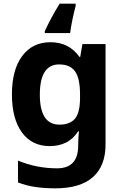

<svg xmlns="http://www.w3.org/2000/svg" viewBox="-20 -786 673 1046"><path d="M392 -753Q384 -724 375 -681Q366 -638 362 -606H224V-616Q239 -649 259.5 -687.5Q280 -726 305 -766H392ZM255 -556Q356 -556 413 -476H417L429 -546H555V1Q555 118 486 179Q417 240 282 240Q224 240 174.5 233Q125 226 78 208V89Q179 131 291 131Q406 131 406 7V-4Q406 -21 407.5 -39Q409 -57 410 -71H406Q378 -28 339 -9Q300 10 251 10Q154 10 99.5 -64.5Q45 -139 45 -272Q45 -406 101 -481Q157 -556 255 -556ZM302 -435Q197 -435 197 -270Q197 -107 304 -107Q361 -107 388.5 -139.5Q416 -172 416 -253V-271Q416 -359 389 -397Q362 -435 302 -435Z"/></svg>

Font: RS Noto Sans
Style: Bold
Weight: 700
Designer: Monotype Design Team
Foundry: Monotype Imaging Inc.
Version: Version 3.10